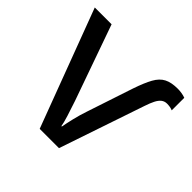

<svg xmlns="http://www.w3.org/2000/svg" viewBox="-140 -686 828 828"><g transform="rotate(45 274.0 -271.5)"><path d="M501.5 -543.5Q512.7 -543.5 525.1 -541.5Q537.6 -539.6 548.3 -535.6V-459Q540.5 -462.4 531.2 -463.9Q522 -465.3 513.7 -465.3Q499 -465.3 488 -456.8Q477.1 -448.2 468.8 -431.6Q460.4 -415 452.1 -390.1L319.8 0H202.1L0 -538.1H102.5L224.6 -192.9Q237.8 -154.3 247.3 -123.5Q256.8 -92.8 259.8 -74.7H262.7Q266.6 -96.7 274.4 -129.9Q282.2 -163.1 293.5 -196.3L363.8 -408.2Q381.3 -459.5 397.7 -489Q414.1 -518.6 438 -531Q461.9 -543.5 501.5 -543.5Z"/></g></svg>

Font: Open Sans Medium
Style: Regular
Weight: 500
Designer: Monotype Design Team
Foundry: Monotype Imaging Inc.
Version: Version 3.000